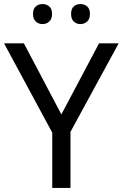

<svg xmlns="http://www.w3.org/2000/svg" viewBox="-20 -928 606 948"><path d="M283 -363 469 -714H566L328 -277V0H238V-273L0 -714H98ZM143 -859Q143 -885 157 -896.5Q171 -908 190 -908Q209 -908 223 -896.5Q237 -885 237 -859Q237 -834 223 -821.5Q209 -809 190 -809Q171 -809 157 -821.5Q143 -834 143 -859ZM331 -859Q331 -885 344.5 -896.5Q358 -908 377 -908Q396 -908 410 -896.5Q424 -885 424 -859Q424 -834 410 -821.5Q396 -809 377 -809Q358 -809 344.5 -821.5Q331 -834 331 -859Z"/></svg>

Font: Noto Sans Lao
Style: Regular
Weight: 400
Designer: Monotype Design Team
Foundry: Monotype Imaging Inc.
Version: Version 2.003; ttfautohint (v1.8.4.7-5d5b)